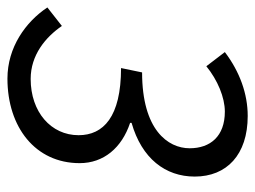

<svg xmlns="http://www.w3.org/2000/svg" viewBox="-116 -584 702 529"><g transform="rotate(90 235.5 -319.0)"><path d="M-9 -98C31 -38 101 12 187 12C321 12 420 -65 420 -187C420 -253 378 -303 309 -326V-330C407 -358 457 -423 457 -504C457 -592 397 -650 290 -650C229 -650 168 -628 114 -587L153 -536C191 -567 239 -587 278 -587C346 -587 379 -547 379 -490C379 -430 328 -359 170 -359L158 -301C293 -301 343 -252 343 -184C343 -108 279 -52 188 -52C122 -52 73 -93 42 -138Z"/></g></svg>

Font: Cambridge Sans Italic
Style: Regular
Weight: 400
Italic angle: -11°
Version: Version 2.000;PS 002.000;hotconv 1.0.88;makeotf.lib2.5.64775